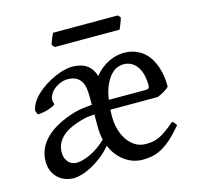

<svg xmlns="http://www.w3.org/2000/svg" viewBox="-97 -740 886 858"><g transform="rotate(-15 346.0 -311.0)"><path d="M652.8 -272Q643.1 -262.2 628.4 -253.7Q613.8 -245.1 598.1 -238.8H378.9Q377.9 -230.5 377.9 -221.7V-204.1Q377.9 -175.8 385.5 -148.2Q393.1 -120.6 407.7 -98.6Q422.4 -76.7 443.6 -63.2Q464.8 -49.8 492.2 -49.8Q507.3 -49.8 521.2 -51.5Q535.2 -53.2 551 -59.8Q566.9 -66.4 585.9 -79.6Q605 -92.8 630.9 -115.2Q637.2 -111.8 641.8 -105.5Q646.5 -99.1 648.9 -95.2Q619.6 -60.1 595.2 -38.6Q570.8 -17.1 548.6 -5.4Q526.4 6.3 505.1 10.5Q483.9 14.6 460.9 14.6Q439.5 14.6 418.7 7.8Q397.9 1 379.6 -12.2Q361.3 -25.4 346.4 -44.2Q331.5 -63 321.3 -87.4Q300.3 -62 275.6 -43Q251 -23.9 226.6 -11Q202.1 2 180.2 8.3Q158.2 14.6 143.1 14.6Q125.5 14.6 106.9 8.8Q88.4 2.9 73.5 -9.8Q58.6 -22.5 48.8 -42.5Q39.1 -62.5 39.1 -90.8Q39.1 -119.6 50.5 -146.2Q62 -172.9 85 -195.8Q107.9 -218.8 143.1 -237.5Q178.2 -256.3 226.1 -270Q242.2 -274.4 262.5 -277.1Q282.7 -279.8 304.2 -281.2V-323.2Q304.2 -342.3 301.3 -359.9Q298.3 -377.4 290 -390.6Q281.7 -403.8 266.8 -411.9Q252 -419.9 228 -419.9Q212.4 -419.9 194.6 -412.8Q176.8 -405.8 162.8 -393.3Q148.9 -380.9 142.1 -364.5Q135.3 -348.1 142.6 -330.1Q144 -325.7 133.5 -320.3Q123 -314.9 108.6 -310.5Q94.2 -306.2 79.8 -304Q65.4 -301.8 59.6 -303.2L52.7 -320.8Q55.2 -339.8 66.9 -358.4Q78.6 -377 96.2 -393.3Q113.8 -409.7 135.5 -423.6Q157.2 -437.5 179.4 -447.5Q201.7 -457.5 223.1 -463.1Q244.6 -468.8 261.2 -468.8Q304.2 -468.8 329.3 -451.2Q354.5 -433.6 365.7 -398.4Q381.3 -418 398.9 -431.6Q416.5 -445.3 434.3 -453.4Q452.1 -461.4 469 -465.1Q485.8 -468.8 500 -468.8Q529.8 -468.8 552.7 -460.2Q575.7 -451.7 592.5 -437.3Q609.4 -422.9 621.1 -403.3Q632.8 -383.8 639.9 -362.1Q647 -340.3 649.9 -317.1Q652.8 -293.9 652.8 -272ZM311 -118.7Q307.6 -132.8 305.9 -147.5Q304.2 -162.1 304.2 -178.2V-236.8Q288.1 -235.8 275.4 -234.4Q262.7 -232.9 256.8 -231Q183.6 -212.9 151.4 -182.4Q119.1 -151.9 119.1 -111.8Q119.1 -92.3 125 -80.1Q130.9 -67.9 139.2 -60.8Q147.5 -53.7 156.5 -51.3Q165.5 -48.8 171.9 -48.8Q185.1 -48.8 201.7 -53.2Q218.3 -57.6 236.6 -66.2Q254.9 -74.7 273.9 -87.9Q293 -101.1 311 -118.7ZM485.8 -419.9Q474.6 -419.9 459.7 -414.6Q444.8 -409.2 430.2 -394.3Q415.5 -379.4 402.6 -352.5Q389.6 -325.7 383.3 -283.2H553.2Q563.5 -283.2 567.6 -286.9Q571.8 -290.5 571.8 -300.8Q571.8 -324.2 566.9 -345.7Q562 -367.2 551.8 -383.5Q541.5 -399.9 525.1 -409.9Q508.8 -419.9 485.8 -419.9ZM530.3 -625.5Q529.3 -620.1 526.9 -613Q524.4 -606 521.5 -598.9Q518.6 -591.8 515.9 -585Q513.2 -578.1 511.2 -573.7H210.9L200.2 -585.9Q201.2 -591.3 203.6 -598.1Q206.1 -605 209 -612.1Q211.9 -619.1 214.8 -625.7Q217.8 -632.3 220.2 -637.2H519.5Z"/></g></svg>

Font: Gentium Kaktovik
Style: Regular
Weight: 400
Designer: J. Victor Gaultney and Annie Olsen
Foundry: SIL International
Version: Version 1.102; 2013; Maintenance release